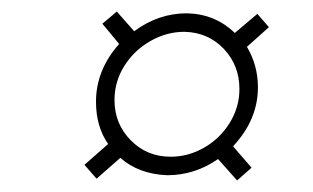

<svg xmlns="http://www.w3.org/2000/svg" viewBox="-20 -524 542 332"><path d="M407 -443Q426 -411 426 -373Q426 -317 383 -271L415 -234L390 -212L357 -249Q317 -221 269 -221Q220 -223 188 -251L147 -215L126 -239L167 -275Q146 -305 146 -348Q146 -403 186 -448L157 -483L182 -504L212 -470Q254 -501 303 -501Q352 -500 386 -467L425 -500L445 -477ZM178 -351Q178 -310 206 -281.5Q234 -253 275 -253Q306 -253 333.5 -269Q361 -285 377.5 -312Q394 -339 394 -370Q394 -411 367 -439.5Q340 -468 299 -469Q268 -469 240 -453Q212 -437 195 -410Q178 -383 178 -351Z"/></svg>

Font: Josefin Sans Light
Style: Italic
Weight: 300
Italic angle: -7°
Designer: Santiago Orozco
Foundry: Typemade
Version: Version 2.000